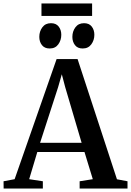

<svg xmlns="http://www.w3.org/2000/svg" viewBox="-40 -1089 756 1109"><path d="M44.5 -54 287 -748H408L635.5 -53.5L696.5 -42V0H420V-42L496 -54L448 -211H175.5L128.5 -54L207.5 -42V0H-19L-19.5 -42ZM431.5 -264 336.5 -586 317 -660 295.5 -585 191.5 -264ZM246.5 -809Q217.5 -809 202.2 -828.5Q187 -848 187 -876Q187 -907.5 204.5 -931.2Q222 -955 254 -955H255Q284 -955 299 -935.5Q314 -916 314 -888Q314 -857 296.8 -833Q279.5 -809 247.5 -809ZM437 -809Q408 -809 393 -828.5Q378 -848 378 -876Q378 -907.5 395.5 -931.2Q413 -955 445 -955H446Q475 -955 490 -935.5Q505 -916 505 -888Q505 -857 487.5 -833Q470 -809 438 -809ZM492 -1069V-997H199.5V-1069Z"/></svg>

Font: Merriweather 60pt SemiBold
Style: Regular
Weight: 600
Version: Version 2.100